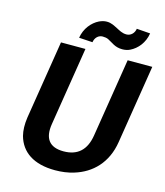

<svg xmlns="http://www.w3.org/2000/svg" viewBox="-130 -998 952 1107"><g transform="rotate(15 345.5 -445.0)"><path d="M71 -242C65 -201 66 -164 74 -133C99 -43 175 10 303 10C342 10 380 5 415 -6C517 -37 596 -114 616 -242L691 -711H544L469 -242C455 -154 407 -108 322 -108C238 -108 203 -154 217 -242L292 -711H146ZM240 -764 321 -759C325 -786 344 -806 370 -806C383 -806 394 -804 403 -800C432 -786 452 -764 497 -764C513 -764 529 -767 543 -774C584 -794 620 -836 629 -894L548 -900C544 -873 524 -853 498 -853C472 -853 454 -865 436 -874C417 -883 399 -895 371 -895C356 -895 341 -891 326 -884C285 -864 249 -821 240 -764Z"/></g></svg>

Font: Asimov Pro
Style: BdObl
Weight: 700
Designer: Google
Version: Version 2.000980; 2014